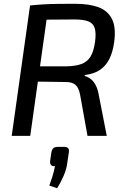

<svg xmlns="http://www.w3.org/2000/svg" viewBox="-20 -719 663 1016"><path d="M377 -699Q451 -699 500.5 -681Q550 -663 572.5 -618.5Q595 -574 584 -495Q577 -444 559 -407.5Q541 -371 509.5 -349.5Q478 -328 429 -322L428 -317Q447 -312 462 -299.5Q477 -287 487.5 -266Q498 -245 503 -215L545 0H443L404 -217Q397 -255 379.5 -270Q362 -285 329 -285Q265 -286 220.5 -286.5Q176 -287 146 -287.5Q116 -288 95 -288L106 -368H332Q381 -369 411.5 -380.5Q442 -392 459 -419.5Q476 -447 483 -498Q489 -543 481.5 -569Q474 -595 448.5 -605.5Q423 -616 375 -616Q288 -616 227.5 -615Q167 -614 145 -614L139 -690Q177 -694 212 -696Q247 -698 286.5 -698.5Q326 -699 377 -699ZM237 -690 140 0H42L139 -690ZM317 58Q334 58 340.5 65Q347 72 344 89L336 143Q332 176 316.5 212Q301 248 282 277L241 263Q250 238 257.5 214.5Q265 191 271 160Q257 162 250.5 154.5Q244 147 245 135L252 86Q256 70 263.5 64Q271 58 292 58Z"/></svg>

Font: Exo 2 Medium
Style: Italic
Weight: 500
Italic angle: -8°
Designer: Natanael Gama
Foundry: Natanael Gama
Version: Version 2.010